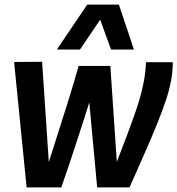

<svg xmlns="http://www.w3.org/2000/svg" viewBox="-20 -810 767 830"><path d="M540 0H400L366 -367Q353 -325 338 -279Q323 -233 307.5 -185.5Q292 -138 276.5 -91.5Q261 -45 245 0H95L41 -542L162 -543L191 -109Q213 -179 234.5 -246Q256 -313 277.5 -382Q299 -451 320 -525H457L485 -110Q512 -180 532.5 -234.5Q553 -289 567.5 -331.5Q582 -374 591 -409.5Q600 -445 605 -476.5Q610 -508 611 -541H727Q727 -502 719.5 -461.5Q712 -421 697 -376Q682 -331 660 -276.5Q638 -222 608 -154Q578 -86 540 0ZM226 -596 357 -790H494L559 -596H460L413 -725L326 -596Z"/></svg>

Font: Georama ExtraCondensed Thin SemiBold
Style: Italic
Weight: 600
Italic angle: -9°
Version: Version 1.001